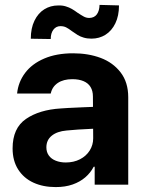

<svg xmlns="http://www.w3.org/2000/svg" viewBox="-20 -755 597 785"><path d="M298.9 -225.3 252.1 -221.4Q213.5 -218 191.6 -200.2Q169.6 -182.4 169.6 -152.6Q169.6 -133 179.7 -119.1Q189.7 -105.2 207.9 -98Q226.1 -90.7 248.9 -90.7Q281.5 -90.7 307 -103.8Q332.5 -116.9 346.7 -139.5Q361 -162.1 361 -189.6L359.9 -360.7Q359.9 -383.3 350.3 -399.2Q340.7 -415.1 321.6 -423.2Q302.5 -431.3 275.7 -431.3Q239.5 -431.3 216.4 -415.9Q193.4 -400.5 187.5 -372.7H49.9Q54.6 -419.5 82.7 -456.9Q110.8 -494.3 160.9 -515.7Q210.9 -537.1 279.1 -537.1Q341 -537.1 391.6 -518.2Q442.1 -499.3 473.2 -458.9Q504.3 -418.5 504.3 -357.3V0H367.1V-73.4H363.2Q350.1 -48.4 328.7 -30Q307.3 -11.5 277.1 -0.8Q246.8 9.9 207.7 9.9Q156.4 9.9 116.8 -8.2Q77.1 -26.4 54.3 -62.1Q31.5 -97.8 31.5 -148.2Q31.5 -231.2 86.2 -268.7Q140.9 -306.3 228.5 -311.6Q243.2 -313.1 318.9 -316.4L366.9 -318.3L367.8 -229Q348 -228.4 298.9 -225.3ZM218 -732.7Q235.1 -733.3 249.1 -728.9Q263.1 -724.6 273.8 -718.4Q284.6 -712.2 297.7 -702.5Q312.5 -692.7 322.9 -687.1Q333.3 -681.6 345.1 -681.6Q365.6 -682.1 376 -696.4Q386.4 -710.7 387 -735L466.5 -732.9Q466.5 -690.5 451.7 -659.8Q436.9 -629.1 411.4 -613Q385.9 -597 354 -597Q336.1 -597 322 -601.3Q307.8 -605.5 297.7 -611.8Q287.5 -618 274.1 -627.6Q260 -638.4 250 -643.3Q240 -648.1 227.3 -648.1Q209.4 -648.1 198.4 -633.8Q187.4 -619.5 187.4 -595.4L105.9 -596.7Q105.9 -639.6 120.9 -670.4Q135.9 -701.3 161.2 -717Q186.5 -732.7 218 -732.7Z"/></svg>

Font: Pretendard JP Variable
Style: Regular
Weight: 400
Designer: Base glyphs from Inter by Rasmus Andersson; Hangul glyphs from Noto Sans CJK(Source Han Sans) by Jang Soo-young and Kang
Foundry: Kil Hyung-jin
Version: Version 1.307;Glyphs 3.2 (3192)